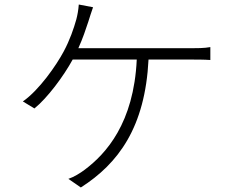

<svg xmlns="http://www.w3.org/2000/svg" viewBox="-20 -799 1040 848"><path d="M326 -586C346 -630 359 -670 370 -703C376 -724 384 -746 391 -767L328 -779C326 -753 322 -732 317 -713C306 -674 289 -623 261 -571C229 -511 153 -401 81 -351L132 -320C189 -366 260 -461 301 -536H584C571 -255 448 -120 355 -50C334 -34 306 -17 282 -9L337 29C503 -77 621 -237 636 -536H822C845 -536 882 -536 909 -534V-591C883 -586 846 -586 822 -586Z"/></svg>

Font: Source Han Sans SC Light
Style: Regular
Weight: 300
Designer: Ryoko NISHIZUKA (kana & ideographs); Paul D. Hunt (Latin, Greek & Cyrillic); Wenlong ZHANG (bopomofo); Sandoll Communica
Foundry: Adobe Systems Incorporated
Version: Version 1.004;PS 1.004;hotconv 1.0.82;makeotf.lib2.5.63406